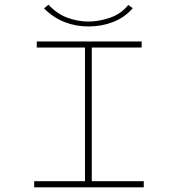

<svg xmlns="http://www.w3.org/2000/svg" viewBox="-20 -800 790 820"><path d="M126 0V-26H343V-597H137V-623H585V-597H372V-26H594V0ZM528 -779 547 -765Q512 -725 463 -706Q414 -687 358 -687Q305 -687 257.5 -705Q210 -723 168 -764L187 -780Q223 -741 267.5 -724.5Q312 -708 358 -708Q403 -708 450.5 -724.5Q498 -741 528 -779Z"/></svg>

Font: Inconsolata ExtraExpanded ExtraLight
Style: Regular
Weight: 200
Width: 8
Monospace: yes
Designer: Raph Levien, Cyreal, Brenton Simpson
Foundry: Raph Levien, Cyreal, Google
Version: Version 3.100; ttfautohint (v1.8.4.7-5d5b)